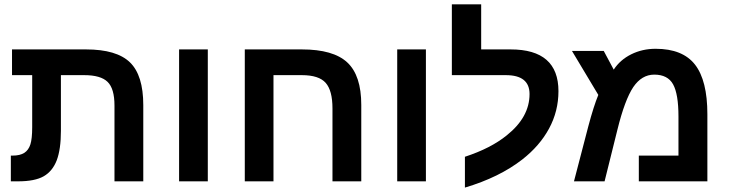

<svg xmlns="http://www.w3.org/2000/svg" viewBox="-20 -833 3359 882"><path d="M240.7 -96.7Q221.2 -46.4 180.7 -23.2Q140.1 0 63 0H29.8V-118.2H38.1Q71.8 -118.2 91.8 -130.9Q111.3 -143.6 119.6 -169.7Q127.9 -195.8 127.9 -249V-487.8H35.2V-606H375Q515.6 -606 576.9 -546.6Q638.2 -487.3 638.2 -350.1V0H505.9V-348.1Q505.9 -426.3 474.1 -457Q442.4 -487.8 367.2 -487.8H259.8V-231.9Q259.8 -147.5 240.7 -96.7Z M934.6 -606V0H802.7V-606Z M1507.3 -335Q1507.3 -417 1476.1 -452.4Q1444.8 -487.8 1366.7 -487.8H1236.3V0H1104.5V-606H1366.7Q1511.2 -606 1575.4 -546.1Q1639.6 -486.3 1639.6 -351.1V0H1507.3Z M1936.5 -606V0H1804.7V-606Z M2115.7 -112.8Q2234.9 -151.9 2308.1 -211.4Q2412.6 -294.9 2412.6 -400.9Q2412.6 -487.8 2303.7 -487.8H2055.7V-813H2190.4V-606H2325.7Q2545.4 -606 2545.4 -414.1Q2545.4 -322.3 2502.2 -242.4Q2459 -162.6 2378.9 -100.1Q2273.4 -18.1 2115.7 28.8Z M2991.7 -608.9Q3116.2 -608.9 3172.9 -535.9Q3229.5 -462.9 3229.5 -308.1V0H2914.6V-118.2H3096.7V-297.9Q3096.7 -400.9 3072 -445.6Q3047.4 -490.2 2985.4 -490.2Q2928.2 -490.2 2889.2 -433.1Q2850.1 -374.5 2816.4 -237.8L2757.3 0H2616.7L2682.6 -252.9Q2694.8 -298.8 2706.3 -335Q2717.8 -371.1 2728.5 -397L2607.4 -599.1H2753.4L2799.3 -513.2Q2828.6 -558.1 2879.6 -583.5Q2930.7 -608.9 2991.7 -608.9Z"/></svg>

Font: Arimo
Style: Bold
Weight: 700
Designer: Steve Matteson
Foundry: Monotype Imaging Inc.
Version: Version 1.33